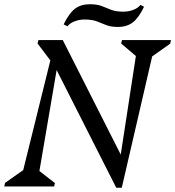

<svg xmlns="http://www.w3.org/2000/svg" viewBox="-53 -879 826 905"><path d="M495 6 187 -602 186 -592 124 -674 128 -690H243L533 -117H511L593 -651L617 -590L518 -674L522 -690H753L749 -673L633 -591L673 -651L521 6ZM-33 0 -29 -17 87 -99 47 -39 208 -690H238L127 -39L103 -96L206 -16L202 0ZM503 -752Q469 -752 447 -761Q425 -770 403 -778.5Q381 -787 345 -787Q320 -787 297.5 -778Q275 -769 265 -755L247 -764Q272 -816 300 -837.5Q328 -859 370 -859Q405 -859 426.5 -850.5Q448 -842 470.5 -833Q493 -824 528 -824Q554 -824 576.5 -833Q599 -842 609 -856L626 -847Q601 -795 573 -773.5Q545 -752 503 -752Z"/></svg>

Font: Platypi Light Light
Style: Italic
Weight: 300
Italic angle: -13°
Version: Version 1.200